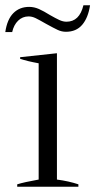

<svg xmlns="http://www.w3.org/2000/svg" viewBox="-28 -705 360 725"><path d="M82 -679Q101 -679 119 -671Q137 -663 161 -648Q182 -636 196 -629.5Q210 -623 223 -623Q272 -623 287 -685H312Q305 -638 282.5 -611.5Q260 -585 221 -585Q205 -585 190 -592Q175 -599 146 -615Q120 -630 106.5 -636.5Q93 -643 80 -643Q57 -643 40.5 -627Q24 -611 18 -584H-8Q-1 -632 22.5 -655.5Q46 -679 82 -679ZM37 -9Q62 -17 118 -27V-466Q74 -474 48 -483V-489L187 -504V-27Q232 -21 268 -9V0H37Z"/></svg>

Font: Trirong Light
Style: Regular
Weight: 300
Designer: Katatrad Team
Foundry: CadsonDemak
Version: Version 1.001